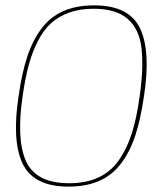

<svg xmlns="http://www.w3.org/2000/svg" viewBox="-20 -690 588 720"><path d="M49.8 -330.1Q62 -415.5 81.8 -476.3Q101.6 -537.1 134.8 -581.8Q168 -626.5 217 -648.2Q266.1 -669.9 333 -669.9Q399.9 -669.9 442.9 -647.7Q485.8 -625.5 505.9 -582.3Q525.9 -539.1 529.3 -475.6Q532.7 -412.1 520 -330.1Q507.8 -244.6 488 -183.8Q468.3 -123 435.1 -78.4Q401.9 -33.7 352.8 -12Q303.7 9.8 236.8 9.8Q169.9 9.8 127 -12.5Q84 -34.7 64 -77.9Q43.9 -121.1 40.5 -184.6Q37.1 -248 49.8 -330.1ZM64.9 -330.1Q53.2 -251 55.9 -189.9Q58.6 -128.9 76.7 -87.4Q94.7 -45.9 135 -24.4Q175.3 -2.9 238.8 -2.9Q301.8 -2.9 347.9 -23.9Q394 -44.9 424.8 -88.1Q455.6 -131.3 474.1 -189.5Q492.7 -247.6 503.9 -330.1Q519 -436 510.7 -508.8Q502.4 -581.5 458.5 -619.4Q414.6 -657.2 331.1 -657.2Q280.3 -657.2 240.2 -643.1Q200.2 -628.9 171.6 -603Q143.1 -577.1 122.1 -536.1Q101.1 -495.1 87.6 -445.6Q74.2 -396 64.9 -330.1Z"/></svg>

Font: Human Sans Thin
Style: Italic
Weight: 100
Italic angle: -8°
Designer: Tim Radville
Foundry: Continuum
Version: Version 1.000;FEAKit 1.0